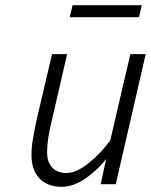

<svg xmlns="http://www.w3.org/2000/svg" viewBox="-20 -708 580 738"><path d="M101 -112Q101 -140 106 -170.5Q111 -201 120 -244L180 -500H238L180 -248Q161 -174 161 -123Q161 -85 180.5 -64Q200 -43 236 -43Q274 -43 322 -82Q370 -121 404 -169L481 -500H540L425 0H367L388 -97Q357 -56 310 -23Q263 10 217 10Q161 10 131 -23Q101 -56 101 -112ZM259 -688H525L514 -642H248Z"/></svg>

Font: Cairo Light
Style: Italic
Weight: 300
Italic angle: -13°
Designer: Mohamed Gaber, Accademia di Belle Arti di Urbino and others
Foundry: Kief Type Foundry, Accademia di Belle Arti di Urbino and others
Version: Version 3.011